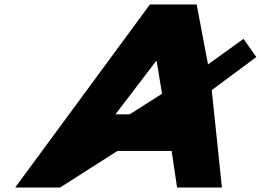

<svg xmlns="http://www.w3.org/2000/svg" viewBox="-20 -845 1175 865"><path d="M710 -422.7 564.6 -330H500.2L683.3 -570H685.7ZM933.9 -439.1 1134.7 -588 1077.2 -670 917.2 -554.8 866 -825H655.5L48.2 0H250.2L509.1 -165H753.3L777.8 0H979.8Z"/></svg>

Font: Hussar
Style: BdSuprExtOblThree
Weight: 700
Foundry: Cannot Into Space Fonts
Version: Version 2.00